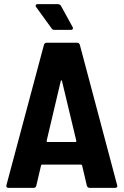

<svg xmlns="http://www.w3.org/2000/svg" viewBox="-20 -906 596 926"><path d="M330 -776 274 -878C271 -883 265 -886 259 -886H162C155 -886 152 -883 152 -879C152 -876 153 -874 155 -871L229 -769C233 -763 237 -762 243 -762H322C328 -762 332 -765 332 -770C332 -772 331 -774 330 -776ZM413 0H535C542 0 546 -3 546 -9C546 -10 545 -11 545 -13L365 -690C363 -697 358 -700 351 -700H206C199 -700 194 -697 192 -690L11 -13C9 -4 13 0 21 0H142C149 0 153 -3 155 -10L178 -108C179 -111 180 -112 183 -112H371C374 -112 375 -111 376 -108L399 -10C401 -3 406 0 413 0ZM205 -227 273 -515C274 -520 278 -520 279 -515L348 -227C349 -223 346 -221 343 -221H210C207 -221 204 -223 205 -227Z"/></svg>

Font: Barlow Semi Condensed
Style: Bold
Weight: 700
Width: 4
Designer: Jeremy Tribby
Foundry: Tribby Type
Version: Version 1.422;hotconv 1.0.109;makeotfexe 2.5.65596